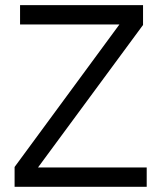

<svg xmlns="http://www.w3.org/2000/svg" viewBox="-20 -718 620 738"><path d="M543.9 0V-74.2H126L529.8 -622.1V-698.2H57.1V-624H439L36.1 -76.2V0Z"/></svg>

Font: Plexus Sans
Style: Regular
Weight: 400
Version: Version 2.001;PS 002.001;hotconv 1.0.70;makeotf.lib2.5.58329